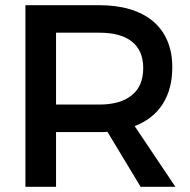

<svg xmlns="http://www.w3.org/2000/svg" viewBox="-20 -720 734 740"><path d="M522 0H656L499 -234C546 -252 582 -280 607 -319C632 -358 644 -405 644 -461C644 -537 619 -596 570 -638C521 -679 451 -700 362 -700H78V0H196V-211H362C377 -211 387 -211 394 -212ZM362 -317H196V-594H362C417 -594 459 -583 488 -560C517 -537 532 -503 532 -458C532 -411 517 -376 488 -353C459 -329 417 -317 362 -317Z"/></svg>

Font: Argentum Sans
Style: Regular
Weight: 400
Designer: Julieta Ulanovsky
Foundry: Julieta Ulanovsky
Version: Version 5.001;March 29, 2019;FontCreator 11.5.0.2425 64-bit